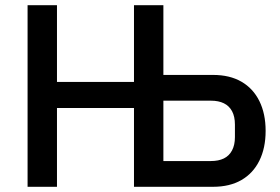

<svg xmlns="http://www.w3.org/2000/svg" viewBox="-20 -718 1078 738"><path d="M86 0V-698H199V-403H495V-698H608V-430H799Q863 -430 908 -404Q953 -378 977 -329.5Q1001 -281 1001 -215Q1001 -149 977 -100.5Q953 -52 908 -26Q863 0 799 0H495V-303H199V0ZM608 -99H791Q820 -99 840.5 -109Q861 -119 872 -140Q883 -161 883 -191V-239Q883 -270 872 -290.5Q861 -311 840.5 -321Q820 -331 791 -331H608Z"/></svg>

Font: IBM Plex Sans Medium
Style: Regular
Weight: 500
Designer: Mike Abbink, Paul van der Laan, Pieter van Rosmalen
Foundry: Bold Monday
Version: Version 3.201